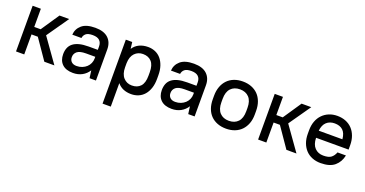

<svg xmlns="http://www.w3.org/2000/svg" viewBox="-36 -1142 3751 1975"><g transform="rotate(20 1840.0 -154.0)"><path d="M234 -219H165V0H75V-500H165V-301H235L369 -500H475L309 -262L495 0H385Z M700 8Q622 8 581 -31.5Q540 -71 540 -140Q540 -178 552 -208.5Q564 -239 590.5 -260Q617 -281 658.5 -292Q700 -303 760 -303H860V-340Q860 -382 835.5 -405Q811 -428 760 -428Q709 -428 686.5 -409Q664 -390 660 -360H560Q564 -424 612.5 -466Q661 -508 760 -508Q854 -508 902 -463Q950 -418 950 -340V0H880L869 -82Q842 -39 798.5 -15.5Q755 8 700 8ZM710 -72Q743 -72 770.5 -83Q798 -94 818 -112.5Q838 -131 849 -156Q860 -181 860 -209V-227H760Q691 -227 662.5 -203.5Q634 -180 634 -142Q634 -110 654 -91Q674 -72 710 -72Z M1337 8Q1238 8 1185 -57V200H1095V-500H1165L1174 -428Q1200 -468 1242 -488Q1284 -508 1338 -508Q1380 -508 1416.5 -492.5Q1453 -477 1479 -446.5Q1505 -416 1520 -371.5Q1535 -327 1535 -269V-231Q1535 -173 1520 -128.5Q1505 -84 1478.5 -53.5Q1452 -23 1415.5 -7.5Q1379 8 1337 8ZM1313 -78Q1373 -78 1407 -115Q1441 -152 1441 -231V-269Q1441 -347 1407 -384.5Q1373 -422 1313 -422Q1259 -422 1223 -385Q1187 -348 1185 -276V-231Q1185 -157 1221 -117.5Q1257 -78 1313 -78Z M1780 8Q1702 8 1661 -31.5Q1620 -71 1620 -140Q1620 -178 1632 -208.5Q1644 -239 1670.5 -260Q1697 -281 1738.5 -292Q1780 -303 1840 -303H1940V-340Q1940 -382 1915.5 -405Q1891 -428 1840 -428Q1789 -428 1766.5 -409Q1744 -390 1740 -360H1640Q1644 -424 1692.5 -466Q1741 -508 1840 -508Q1934 -508 1982 -463Q2030 -418 2030 -340V0H1960L1949 -82Q1922 -39 1878.5 -15.5Q1835 8 1780 8ZM1790 -72Q1823 -72 1850.5 -83Q1878 -94 1898 -112.5Q1918 -131 1929 -156Q1940 -181 1940 -209V-227H1840Q1771 -227 1742.5 -203.5Q1714 -180 1714 -142Q1714 -110 1734 -91Q1754 -72 1790 -72Z M2375 8Q2322 8 2279.5 -8.5Q2237 -25 2207 -55.5Q2177 -86 2161 -130.5Q2145 -175 2145 -231V-269Q2145 -324 2161.5 -368.5Q2178 -413 2208 -444Q2238 -475 2280.5 -491.5Q2323 -508 2375 -508Q2427 -508 2469.5 -491.5Q2512 -475 2542 -444.5Q2572 -414 2588.5 -369.5Q2605 -325 2605 -269V-231Q2605 -175 2588.5 -131Q2572 -87 2542 -56Q2512 -25 2469.5 -8.5Q2427 8 2375 8ZM2375 -78Q2438 -78 2474.5 -116.5Q2511 -155 2511 -231V-269Q2511 -344 2474.5 -383Q2438 -422 2375 -422Q2312 -422 2275.5 -383.5Q2239 -345 2239 -269V-231Q2239 -156 2275.5 -117Q2312 -78 2375 -78Z M2884 -219H2815V0H2725V-500H2815V-301H2885L3019 -500H3125L2959 -262L3145 0H3035Z M3410 8Q3360 8 3318.5 -8.5Q3277 -25 3247.5 -56Q3218 -87 3201.5 -131Q3185 -175 3185 -231V-269Q3185 -324 3201.5 -368Q3218 -412 3248 -443Q3278 -474 3319 -491Q3360 -508 3410 -508Q3460 -508 3501.5 -491.5Q3543 -475 3572.5 -444Q3602 -413 3618.5 -368.5Q3635 -324 3635 -269V-221H3279Q3281 -148 3317 -111Q3353 -74 3410 -74Q3469 -74 3496 -95Q3523 -116 3538 -155H3630Q3615 -81 3563 -36.5Q3511 8 3410 8ZM3410 -426Q3356 -426 3321.5 -394.5Q3287 -363 3280 -299H3539Q3533 -365 3500 -395.5Q3467 -426 3410 -426Z"/></g></svg>

Font: Retni Sans Medium
Style: Regular
Weight: 500
Designer: Vitaly Kuzmin
Foundry: ParaType Ltd.
Version: Version 1.00;March 2, 2019;FontCreator 11.5.0.2425 64-bit; t